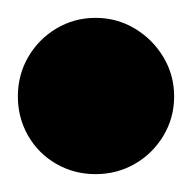

<svg xmlns="http://www.w3.org/2000/svg" viewBox="-57 -858 215 215"><path d="M-37 -750Q-37 -726 -25.5 -706Q-14 -686 6 -674.5Q26 -663 50 -663Q74 -663 94 -674.5Q114 -686 126 -706Q138 -726 138 -750Q138 -774 126 -794Q114 -814 94 -826Q74 -838 50 -838Q26 -838 6 -826Q-14 -814 -25.5 -794Q-37 -774 -37 -750Z"/></svg>

Font: Linefont
Style: Bold
Weight: 700
Monospace: yes
Version: Version 3.002;gftools[0.9.33]